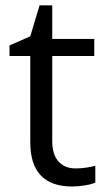

<svg xmlns="http://www.w3.org/2000/svg" viewBox="-20 -679 393 709"><path d="M258.8 -57.1Q280.3 -57.1 300.3 -60.3Q320.3 -63.5 332 -66.9V-4.9Q318.8 1.5 293.2 5.6Q267.6 9.8 247.1 9.8Q91.8 9.8 91.8 -153.8V-472.2H15.1V-511.2L91.8 -544.9L126 -659.2H172.9V-535.2H328.1V-472.2H172.9V-157.2Q172.9 -108.9 195.8 -83Q218.8 -57.1 258.8 -57.1Z"/></svg>

Font: Samim FD
Style: FD
Weight: 400
Foundry: DejaVu fonts team - Redesigned by Saber Rastikerdar
Version: Version 4.00 December 17, 2020